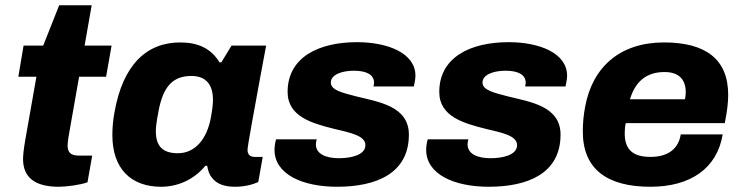

<svg xmlns="http://www.w3.org/2000/svg" viewBox="-20 -701 2832 733"><path d="M204 12C235 12 286 5 314 -5L332 -107H280C249 -107 238 -121 238 -145C238 -153 240 -169 242 -181L282 -408H385L406 -527H303L330 -681H206L145 -527H70L50 -408H119L76 -164C70 -128 68 -107 68 -94C68 -24 113 12 204 12Z M595 12C660 12 721 -16 764 -68H771C774 -50 779 -34 789 -23C807 2 838 12 878 12C912 12 944 4 966 -6L983 -102H952C936 -102 925 -110 925 -129C925 -144 950 -277 972 -398L996 -527H864L825 -463H818C786 -516 736 -539 668 -539C540 -539 449 -454 417 -272C411 -240 409 -211 409 -185C409 -57 480 12 595 12ZM659 -116C599 -116 575 -145 575 -200C575 -213 576 -229 586 -281C603 -366 636 -411 711 -411C768 -411 793 -376 793 -320C793 -306 792 -291 785 -252C770 -170 725 -116 659 -116Z M1267 12C1415 12 1541 -38 1541 -187C1541 -296 1425 -312 1340 -333C1288 -347 1243 -356 1243 -386C1243 -416 1285 -431 1331 -431C1379 -431 1408 -416 1408 -385C1408 -382 1407 -377 1406 -371H1560C1561 -377 1566 -396 1566 -412C1566 -498 1461 -540 1343 -540C1196 -540 1078 -482 1078 -350C1078 -255 1173 -230 1256 -209C1319 -194 1375 -183 1375 -147C1375 -108 1318 -97 1274 -97C1226 -97 1186 -112 1186 -150C1186 -154 1187 -162 1189 -169H1034C1031 -160 1028 -143 1028 -129C1028 -36 1134 12 1267 12Z M1846 12C1994 12 2120 -38 2120 -187C2120 -296 2004 -312 1919 -333C1867 -347 1822 -356 1822 -386C1822 -416 1864 -431 1910 -431C1958 -431 1987 -416 1987 -385C1987 -382 1986 -377 1985 -371H2139C2140 -377 2145 -396 2145 -412C2145 -498 2040 -540 1922 -540C1775 -540 1657 -482 1657 -350C1657 -255 1752 -230 1835 -209C1898 -194 1954 -183 1954 -147C1954 -108 1897 -97 1853 -97C1805 -97 1765 -112 1765 -150C1765 -154 1766 -162 1768 -169H1613C1610 -160 1607 -143 1607 -129C1607 -36 1713 12 1846 12Z M2463 12C2617 12 2718 -59 2739 -188H2579C2570 -133 2531 -102 2463 -102C2394 -102 2365 -132 2365 -192C2365 -204 2366 -219 2369 -231H2747C2757 -281 2760 -313 2760 -339C2760 -475 2674 -539 2515 -539C2348 -539 2242 -446 2214 -294C2208 -263 2205 -231 2205 -199C2205 -55 2298 12 2463 12ZM2385 -322C2405 -388 2446 -426 2517 -426C2568 -426 2598 -401 2598 -349C2598 -341 2597 -331 2595 -322Z"/></svg>

Font: Archivo ExtraBold
Style: Italic
Weight: 800
Italic angle: -10°
Designer: Hector Gatti
Foundry: Omnibus-Type
Version: Version 2.001